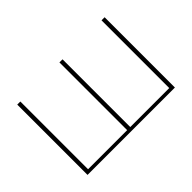

<svg xmlns="http://www.w3.org/2000/svg" viewBox="-106 -965 1271 1271"><g transform="rotate(-45 530.0 -329.0)"><path d="M910 -658H939V0H121V-658H150V-24H516V-658H545V-24H910Z"/></g></svg>

Font: EauTestInfant Extralight
Style: Regular
Weight: 250
Designer: Christian Thalmann (Catharsis Fonts)
Version: Version 0.001;PS 000.001;hotconv 1.0.88;makeotf.lib2.5.64775